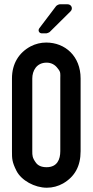

<svg xmlns="http://www.w3.org/2000/svg" viewBox="-20 -872 433 898"><path d="M196 -673C171 -673 146 -667 123 -655C69 -626 36 -575 36 -505V-165C36 -130 36 -115 57 -73C80 -28 142 6 199 6C226 6 252 -1 275 -14C330 -46 357 -95 357 -165V-505C357 -609 285 -673 196 -673ZM250 -552C265 -534 262 -528 262 -505V-165C262 -127 248 -90 198 -90C175 -90 158 -97 148 -111C131 -134 131 -145 131 -165V-505C131 -541 151 -579 198 -579C219 -579 237 -570 250 -552ZM176 -716H197C200 -716 210 -720 212 -722L310 -819C323 -832 314 -852 296 -852H260C255 -852 245 -847 242 -843L164 -740C156 -729 163 -716 176 -716Z"/></svg>

Font: DIN Rundschrift
Style: Eng
Weight: 400
Width: 3
Version: Version 1.027